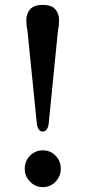

<svg xmlns="http://www.w3.org/2000/svg" viewBox="-20 -759 351 788"><path d="M155.5 -739Q190.5 -739 206.5 -721.5Q222.5 -704 222.5 -676Q222.5 -654.5 217.5 -630L179.5 -248.5Q174 -219 155.5 -219Q137 -219 131.5 -248.5L93 -630Q88 -654.5 88 -676Q88 -704 104.2 -721.5Q120.5 -739 155.5 -739ZM155.5 9Q125 9 103.2 -13.5Q81.5 -36 81.5 -66.5Q81.5 -98 103.2 -120Q125 -142 155.5 -142Q187 -142 208.2 -120Q229.5 -98 229.5 -66.5Q229.5 -36 208.2 -13.5Q187 9 155.5 9Z"/></svg>

Font: Fraunces 9pt S000
Style: Regular
Weight: 400
Version: Version 1.000; ttfautohint (v1.8.3)